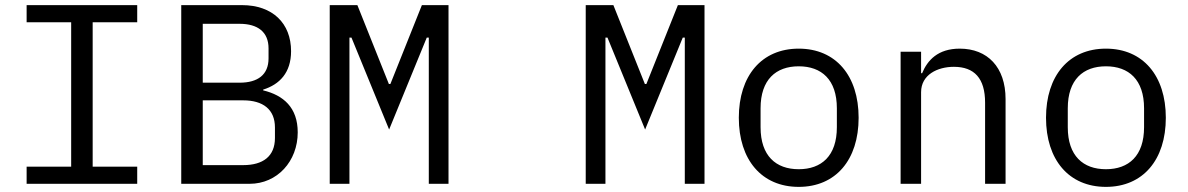

<svg xmlns="http://www.w3.org/2000/svg" viewBox="-20 -718 4640 750"><path d="M516 0V-67H342V-631H516V-698H84V-631H258V-67H84V0Z M688 0H955C1063 0 1143 -88 1143 -201C1143 -298 1087 -346 1008 -365V-368C1072 -388 1117 -434 1117 -518C1117 -627 1045 -698 925 -698H688ZM772 -73V-326H930C1007 -326 1054 -291 1054 -220V-179C1054 -107 1007 -73 930 -73ZM772 -395V-625H916C987 -625 1029 -593 1029 -529V-490C1029 -426 987 -395 916 -395Z M1732 0V-698H1628L1505 -390H1499L1376 -698H1268V0H1345V-571H1353L1500 -212L1647 -571H1655V0Z M2732 0V-698H2628L2505 -390H2499L2376 -698H2268V0H2345V-571H2353L2500 -212L2647 -571H2655V0Z M3100 12C3245 12 3334 -94 3334 -258C3334 -422 3245 -528 3100 -528C2955 -528 2866 -422 2866 -258C2866 -94 2955 12 3100 12ZM3100 -57C3011 -57 2951 -109 2951 -221V-295C2951 -407 3011 -459 3100 -459C3189 -459 3249 -407 3249 -295V-221C3249 -109 3189 -57 3100 -57Z M3578 0V-358C3578 -426 3642 -457 3706 -457C3786 -457 3828 -412 3828 -317V0H3908V-331C3908 -456 3837 -528 3729 -528C3644 -528 3603 -483 3582 -432H3578V-516H3498V0Z M4300 12C4445 12 4534 -94 4534 -258C4534 -422 4445 -528 4300 -528C4155 -528 4066 -422 4066 -258C4066 -94 4155 12 4300 12ZM4300 -57C4211 -57 4151 -109 4151 -221V-295C4151 -407 4211 -459 4300 -459C4389 -459 4449 -407 4449 -295V-221C4449 -109 4389 -57 4300 -57Z"/></svg>

Font: IBM Mono
Style: Regular
Weight: 400
Monospace: yes
Designer: Mike Abbink, Paul van der Laan, Pieter van Rosmalen
Foundry: Bold Monday
Version: Version 2.3